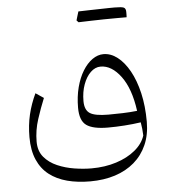

<svg xmlns="http://www.w3.org/2000/svg" viewBox="-57 -639 851 956"><g transform="rotate(-5 368.0 -161.0)"><path d="M661.6 -6.8Q661.6 -85.4 646.5 -150.4Q631.3 -215.3 605 -262.5Q578.6 -309.6 545.4 -335.2Q512.2 -360.8 475.6 -360.8Q446.8 -360.8 419.9 -341.8Q393.1 -322.8 372.1 -288.6Q351.1 -254.4 338.9 -207.8Q326.7 -161.1 326.7 -105.5Q326.7 -41.5 359.1 -18.1Q391.6 5.4 466.8 5.4Q507.3 5.4 549.6 2.4Q591.8 -0.5 631.3 -6.3Q634.3 11.7 636 26.6Q637.7 41.5 638.2 60.1Q625 101.1 586.4 132.8Q547.9 164.6 491.5 182.6Q435.1 200.7 367.2 200.7Q327.6 200.7 282.5 193.6Q237.3 186.5 197.3 169.2Q157.2 151.9 131.8 121.6Q106.4 91.3 106.4 44.4Q106.4 -12.2 124.3 -67.1Q142.1 -122.1 161.6 -169.4L121.6 -196.3Q97.7 -146 85.2 -93.3Q72.8 -40.5 72.8 19Q72.8 85.4 93.3 132.3Q113.8 179.2 151.4 208.3Q189 237.3 240.7 251Q292.5 264.6 355.5 264.6Q423.8 264.6 480 246.6Q536.1 228.5 576.7 193.6Q617.2 158.7 639.4 108.4Q661.6 58.1 661.6 -6.8ZM618.2 -64.9Q583.5 -61 545.4 -59.8Q507.3 -58.6 474.6 -58.6Q407.7 -58.6 382.1 -75.2Q356.4 -91.8 356.4 -136.7Q356.4 -182.1 369.9 -219.2Q383.3 -256.3 406 -278.3Q428.7 -300.3 456.1 -300.3Q511.2 -300.3 557.1 -238.8Q603 -177.2 618.2 -64.9ZM557.6 -533.7Q573.2 -533.7 583 -533.7Q592.8 -533.7 598.4 -533.7Q604 -533.7 606.9 -533.7Q607.4 -540 607.4 -547.9Q607.4 -555.7 607.4 -560.5Q607.4 -577.6 597.2 -582.5Q586.9 -587.4 552.2 -587.4Q519.5 -580.1 486.8 -572Q454.1 -564 421.6 -555.9Q389.2 -547.9 356.9 -539.6Q359.4 -537.1 361.6 -534.7Q363.8 -532.2 366.2 -529.8Q396.5 -530.8 428.5 -531.7Q460.4 -532.7 492.9 -533.2Q525.4 -533.7 557.6 -533.7ZM366.2 -529.8Q397.5 -539.1 428.5 -548.3Q459.5 -557.6 490.5 -567.6Q521.5 -577.6 552.2 -587.4Q543.5 -587.4 524.4 -587.2Q505.4 -586.9 480 -586.2Q454.6 -585.4 426 -585Q397.5 -584.5 370.1 -583.5Q366.7 -572.8 363.5 -562Q360.4 -551.3 356.9 -539.6Q359.4 -537.1 361.6 -534.7Q363.8 -532.2 366.2 -529.8Z"/></g></svg>

Font: Pinar FD VF
Style: Regular
Weight: 300
Designer: Amin Abedi
Version: Version 2.000